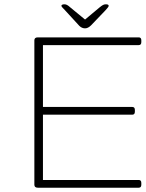

<svg xmlns="http://www.w3.org/2000/svg" viewBox="-20 -874 678 894"><path d="M156 0Q140 0 140 -14V-686Q140 -700 156 -700H626Q638 -700 638 -686V-678Q638 -664 626 -664H180V-376H596Q608 -376 608 -362V-354Q608 -340 596 -340H180V-36H626Q638 -36 638 -22V-14Q638 0 626 0ZM473 -854Q486 -854 486 -847Q486 -843 481 -837.5Q476 -832 471 -826L404 -756Q390 -742 376 -742Q361 -742 349 -754L282 -827Q278 -832 272 -837.5Q266 -843 266 -847Q266 -851 270.5 -852.5Q275 -854 280 -854Q286 -854 292 -851Q298 -848 308 -839L376 -783L443 -839Q454 -848 460 -851Q466 -854 473 -854Z"/></svg>

Font: Asap Expanded Thin
Style: Regular
Weight: 100
Width: 7
Designer: Pablo Cosgaya
Foundry: Omnibus-Type
Version: Version 3.001; ttfautohint (v1.8.4.7-5d5b)